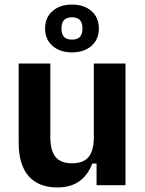

<svg xmlns="http://www.w3.org/2000/svg" viewBox="-20 -813 638 843"><path d="M231 10Q149 10 105.5 -40Q62 -90 62 -186V-534H201V-212Q201 -151.5 224 -123.8Q247 -96 296.2 -96Q346 -96 369 -123.8Q392 -151.5 392 -212V-534H531V0H404V-95H385Q366 -44 328 -17Q290 10 231 10ZM296 -583Q243.4 -583 210.7 -611.5Q178 -640 178 -688Q178 -736.1 210.7 -764.6Q243.4 -793 296 -793Q349 -793 381.5 -764.6Q414 -736.1 414 -688Q414 -640 381.5 -611.5Q349 -583 296 -583ZM296 -639Q342 -639 342 -686V-689Q342 -737 296 -737Q250 -737 250 -689V-686Q250 -639 296 -639Z"/></svg>

Font: Mozilla Text ExtraLight
Style: Regular
Weight: 200
Designer: Studio DRAMA
Foundry: Studio DRAMA
Version: Version 1.000